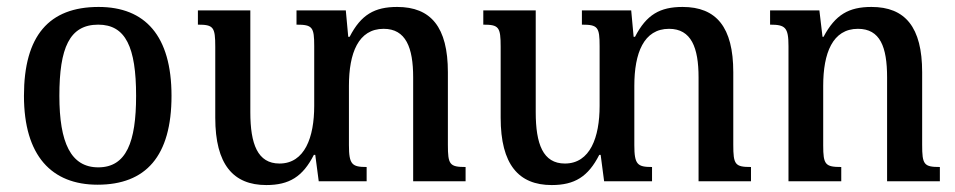

<svg xmlns="http://www.w3.org/2000/svg" viewBox="-20 -522 2752 553"><path d="M261 10C400 10 474 -72 474 -246C474 -419 398 -502 264 -502C121 -502 49 -419 49 -246C49 -73 129 10 261 10ZM263 -40C184 -40 151 -111 151 -246C151 -384 180 -451 263 -451C342 -451 372 -386 372 -246C372 -113 344 -40 263 -40Z M1270 -105V-314C1270 -444 1221 -502 1124 -502C1059 -502 1020 -480 987 -416H983L976 -492H834V-451C880 -451 885 -444 885 -389V-217C885 -127 858 -51 785 -51C722 -51 701 -107 701 -199V-492H550V-451C595 -451 600 -444 600 -387V-183C600 -48 652 11 747 11C813 11 852 -13 884 -76H888L898 0H1036V-41C994 -41 985 -48 985 -104V-275C985 -369 1012 -439 1085 -439C1149 -439 1170 -385 1170 -299V0H1321V-41C1275 -41 1270 -48 1270 -105Z M2092 -105V-314C2092 -444 2043 -502 1946 -502C1881 -502 1842 -480 1809 -416H1805L1798 -492H1656V-451C1702 -451 1707 -444 1707 -389V-217C1707 -127 1680 -51 1607 -51C1544 -51 1523 -107 1523 -199V-492H1372V-451C1417 -451 1422 -444 1422 -387V-183C1422 -48 1474 11 1569 11C1635 11 1674 -13 1706 -76H1710L1720 0H1858V-41C1816 -41 1807 -48 1807 -104V-275C1807 -369 1834 -439 1907 -439C1971 -439 1992 -385 1992 -299V0H2143V-41C2097 -41 2092 -48 2092 -105Z M2687 -41C2641 -41 2636 -48 2636 -105V-314C2636 -444 2587 -502 2490 -502C2425 -502 2386 -480 2352 -416H2349L2340 -492H2198V-451C2242 -451 2251 -443 2251 -389V0H2403V-41C2357 -41 2351 -48 2351 -103V-275C2351 -369 2378 -439 2451 -439C2515 -439 2535 -387 2535 -299V0H2687Z"/></svg>

Font: Noto Serif Armenian SemiCondensed Medium
Style: Regular
Weight: 500
Width: 4
Designer: Monotype Design Team
Foundry: Monotype Imaging Inc.
Version: Version 2.008